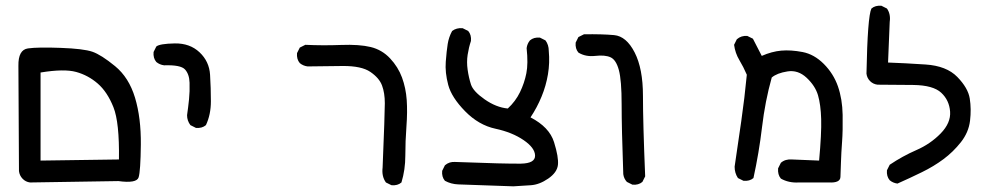

<svg xmlns="http://www.w3.org/2000/svg" viewBox="-20 -534 3540 677"><path d="M85.9 109.4Q70.3 107.4 59.6 96.2Q48.8 85 46.9 69.3L44.9 -301.8Q43.9 -358.4 78.6 -363.3Q113.3 -368.2 193.8 -365.2Q274.4 -362.3 305.7 -351.6Q336.9 -340.8 385.7 -300.8Q434.6 -260.7 456.1 -189.5Q477.5 -118.2 476.6 -24.4Q475.6 69.3 468.8 91.3Q461.9 113.3 397.5 104.5ZM399.4 28.3Q401.4 -102.5 379.9 -156.2Q358.4 -210 324.7 -239.3Q291 -268.6 248.5 -280.3Q206.1 -292 123 -278.3V32.2Z M670.9 -83 651.4 -92.8Q639.6 -108.4 639.6 -127.9Q643.6 -155.3 646.5 -183.6Q649.4 -211.9 648.4 -242.2Q647.5 -272.5 632.3 -289.1Q617.2 -305.7 558.6 -303.7Q543 -305.7 531.2 -315.4Q519.5 -329.1 521.5 -350.6L531.2 -370.1Q543 -379.9 596.2 -380.9Q649.4 -381.8 683.6 -349.6Q717.8 -317.4 720.7 -270.5Q723.6 -223.6 723.6 -176.8Q723.6 -129.9 706.1 -92.8Q692.4 -81.1 670.9 -83Z M1360.4 119.1 1340.8 109.4Q1325.2 87.9 1329.1 56.6Q1336.9 -133.8 1336.9 -169.9Q1336.9 -206.1 1327.1 -232.4Q1317.4 -258.8 1286.1 -280.3Q1254.9 -301.8 1188 -301.3Q1121.1 -300.8 1064.5 -299.8Q1048.8 -301.8 1037.1 -311.5Q1025.4 -325.2 1027.3 -346.7L1037.1 -366.2L1056.6 -376Q1118.2 -373 1182.6 -375.5Q1247.1 -377.9 1287.1 -368.2Q1327.1 -358.4 1355.5 -328.1Q1383.8 -297.9 1397.5 -260.7Q1411.1 -223.6 1414.1 -181.6Q1417 -139.6 1413.1 -87.9Q1409.2 -36.1 1409.2 14.2Q1409.2 64.5 1395.5 109.4Q1381.8 121.1 1360.4 119.1Z M1790 123Q1621.1 117.2 1595.7 116.2Q1570.3 115.2 1548.8 103.5Q1537.1 89.8 1539.1 68.4L1548.8 48.8Q1564.5 35.2 1585.9 37.1Q1766.6 43.9 1816.9 43Q1867.2 42 1866.7 14.6Q1866.2 -12.7 1826.2 -40Q1786.1 -67.4 1727.1 -80.1Q1668 -92.8 1620.1 -141.6Q1572.3 -190.4 1560.5 -234.4Q1548.8 -278.3 1551.8 -316.4Q1554.7 -354.5 1558.6 -378.9Q1562.5 -403.3 1574.2 -424.8Q1589.8 -436.5 1611.3 -434.6L1630.9 -424.8Q1642.6 -411.1 1640.6 -389.6Q1632.8 -366.2 1628.9 -340.8Q1625 -315.4 1628.9 -288.1Q1632.8 -260.7 1640.6 -236.3Q1648.4 -211.9 1689 -183.6Q1729.5 -155.3 1770.5 -151.4Q1797.9 -176.8 1813.5 -209Q1829.1 -241.2 1835.9 -275.4Q1842.8 -309.6 1836.9 -364.3Q1838.9 -379.9 1848.6 -391.6Q1862.3 -403.3 1883.8 -401.4L1903.3 -391.6Q1915 -376 1915 -354.5Q1918.9 -312.5 1912.1 -272Q1905.3 -231.4 1889.6 -193.4Q1874 -155.3 1850.6 -120.1Q1917 -85.9 1933.6 -32.7Q1950.2 20.5 1947.3 47.4Q1944.3 74.2 1913.1 95.7Q1881.8 117.2 1851.6 119.1Q1821.3 121.1 1790 123Z M2210 117.2 2190.4 107.4Q2179.7 95.7 2177.7 80.1Q2171.9 -81.1 2171.9 -166Q2171.9 -251 2162.1 -287.1Q2152.3 -323.2 2132.8 -332Q2113.3 -340.8 2079.1 -336.9Q2044.9 -333 2019.5 -348.6Q2007.8 -362.3 2009.8 -383.8L2019.5 -403.3L2039.1 -413.1Q2102.5 -414.1 2145.5 -410.2Q2188.5 -406.2 2217.8 -349.1Q2247.1 -292 2247.1 -196.3Q2247.1 -100.6 2254.9 87.9L2245.1 107.4Q2231.4 119.1 2210 117.2Z M2795.9 109.4Q2760.7 111.3 2733.4 95.7Q2721.7 82 2723.6 59.6L2733.4 40Q2749 26.4 2772.5 28.3L2868.2 32.2Q2877 -63.5 2875.5 -114.3Q2874 -165 2864.3 -198.2Q2854.5 -231.4 2824.2 -259.8Q2793.9 -288.1 2756.8 -282.2Q2719.7 -276.4 2701.2 -260.7Q2677.7 -176.8 2667 -85.9Q2656.2 4.9 2636.7 93.8Q2623 105.5 2601.6 103.5L2582 93.8Q2570.3 76.2 2570.3 53.7Q2582 -26.4 2593.8 -107.4Q2605.5 -188.5 2613.3 -270.5Q2601.6 -297.9 2586.9 -322.3Q2572.3 -346.7 2568.4 -376L2578.1 -395.5Q2593.8 -409.2 2615.2 -407.2L2634.8 -397.5L2666 -336.9Q2701.2 -352.5 2734.9 -355.5Q2768.6 -358.4 2809.6 -350.6Q2850.6 -342.8 2884.8 -308.6Q2918.9 -274.4 2934.6 -229.5Q2950.2 -184.6 2951.2 -128.9Q2952.1 -73.2 2949.2 -34.2Q2946.3 4.9 2945.3 37.1Q2944.3 69.3 2943.4 90.3Q2942.4 111.3 2903.3 109.4Z M3144.5 113.3Q3128.9 111.3 3117.2 101.6Q3105.5 87.9 3107.4 66.4L3117.2 46.9Q3162.1 16.6 3211.4 -4.9Q3260.7 -26.4 3296.9 -63.5Q3333 -100.6 3330.1 -140.6Q3327.1 -180.7 3298.8 -207Q3270.5 -233.4 3200.7 -234.4Q3130.9 -235.4 3074.2 -235.4Q3058.6 -237.3 3047.9 -248Q3037.1 -258.8 3035.2 -274.4Q3039.1 -476.6 3052.7 -503.9Q3066.4 -515.6 3087.9 -513.7L3107.4 -503.9Q3121.1 -484.4 3117.2 -457L3111.3 -313.5Q3168.9 -311.5 3243.2 -306.6Q3317.4 -301.8 3355.5 -262.7Q3393.6 -223.6 3399.4 -186.5Q3405.3 -149.4 3400.4 -108.4Q3395.5 -67.4 3368.2 -32.7Q3340.8 2 3306.6 27.3Q3272.5 52.7 3230.5 73.2Q3188.5 93.8 3144.5 113.3Z"/></svg>

Font: JasonHandwriting4
Style: Regular
Weight: 400
Version: Version 1.01.21